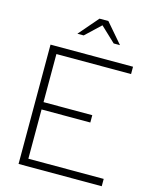

<svg xmlns="http://www.w3.org/2000/svg" viewBox="-133 -1001 867 1088"><g transform="rotate(15 301.0 -457.0)"><path d="M83 0V-700H567V-657H129V-375H415V-332H129V-43H571V0ZM427 -799 339 -882 251 -799H214L313 -914H365L464 -799Z"/></g></svg>

Font: Red Hat Display VF
Style: Regular
Weight: 300
Designer: Pentagram, MCKL
Foundry: Pentagram, MCKL
Version: Version 1.023